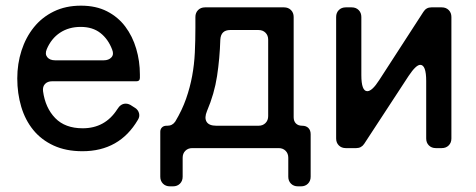

<svg xmlns="http://www.w3.org/2000/svg" viewBox="-20 -523 1682 678"><path d="M271 11Q213 11 169.5 -9Q126 -29 97.5 -64Q69 -99 55 -146Q41 -193 41 -246Q41 -298 56 -344.5Q71 -391 99.5 -426.5Q128 -462 170 -482.5Q212 -503 266 -503Q319 -503 358 -483Q397 -463 422.5 -429Q448 -395 461 -351Q474 -307 474 -260V-248Q474 -236 462 -236H164Q148 -236 139 -226.5Q130 -217 132 -201Q140 -142 175 -106Q210 -70 272 -70Q351 -70 394 -137Q406 -157 424 -157Q435 -157 446 -149L457 -142Q468 -135 471 -123Q474 -111 467 -100Q402 11 271 11ZM175 -310H346Q364 -310 373.5 -320.5Q383 -331 376 -348Q362 -385 334.5 -406.5Q307 -428 265 -428Q223 -428 192 -407.5Q161 -387 145 -349Q138 -332 147 -321Q156 -310 175 -310Z M546 101V-58Q546 -67 552 -73Q558 -79 568 -79H571Q589 -79 599 -94Q623 -134 637 -174Q651 -214 658.5 -254.5Q666 -295 668 -337.5Q670 -380 670 -425V-463Q670 -478 679.5 -487.5Q689 -497 704 -497H983Q998 -497 1007.5 -487.5Q1017 -478 1017 -463V-109Q1017 -95 1025 -87Q1033 -79 1047 -79Q1061 -79 1069 -71Q1077 -63 1077 -49V101Q1077 116 1067.5 125.5Q1058 135 1043 135H1032Q1017 135 1007.5 125.5Q998 116 998 101V34Q998 19 988.5 9.5Q979 0 964 0H659Q644 0 634.5 9.5Q625 19 625 34V101Q625 116 615.5 125.5Q606 135 591 135H580Q565 135 555.5 125.5Q546 116 546 101ZM744 -79H893Q908 -79 917.5 -88.5Q927 -98 927 -113V-383Q927 -398 917.5 -407.5Q908 -417 893 -417H793Q760 -417 758 -383Q756 -317 746.5 -254.5Q737 -192 711 -131Q701 -107 709.5 -93Q718 -79 744 -79Z M1167 -34V-463Q1167 -478 1176.5 -487.5Q1186 -497 1201 -497H1222Q1237 -497 1246.5 -487.5Q1256 -478 1256 -463V-258Q1256 -201 1277 -201Q1294 -201 1319 -240L1475 -481Q1485 -497 1503 -497H1540Q1555 -497 1564.5 -487.5Q1574 -478 1574 -463V-34Q1574 -19 1564.5 -9.5Q1555 0 1540 0H1519Q1504 0 1494.5 -9.5Q1485 -19 1485 -34V-237Q1485 -294 1464 -294Q1449 -294 1423 -255L1266 -15Q1256 0 1238 0H1201Q1186 0 1176.5 -9.5Q1167 -19 1167 -34Z"/></svg>

Font: Higure Gothic Medium
Style: Regular
Weight: 500
Designer: Yoshimichi Ohira
Foundry: Positype
Version: Version 1.000